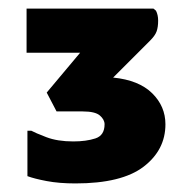

<svg xmlns="http://www.w3.org/2000/svg" viewBox="-20 -900 437 448"><path d="M156 -472Q118 -472 89 -477.5Q60 -483 44 -489V-595H53Q62 -590 88 -580Q114 -570 151 -570Q181 -570 202.5 -577Q224 -584 224 -610Q224 -621 213 -630.5Q202 -640 173 -640H112L89 -684L167 -777H42V-880H338L344 -875Q349 -865 349 -852Q349 -837 345.5 -827Q342 -817 330 -805L244 -719Q304 -713 335 -682.5Q366 -652 366 -610Q366 -550 315 -511Q264 -472 156 -472Z"/></svg>

Font: Kufam ExtraBold
Style: Regular
Weight: 800
Designer: Wael Morcos, Artur Schmal
Foundry: Original Type
Version: Version 1.300; ttfautohint (v1.8.3)